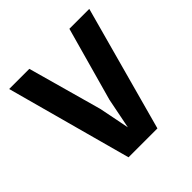

<svg xmlns="http://www.w3.org/2000/svg" viewBox="-180 -854 1010 1010"><g transform="rotate(-45 325.0 -349.0)"><path d="M218 0 28 -698H178L293 -285L327 -114L361 -285L476 -698H624L433 0Z"/></g></svg>

Font: Azeret Mono Thin SemiBold
Style: Regular
Weight: 600
Version: Version 1.002